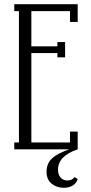

<svg xmlns="http://www.w3.org/2000/svg" viewBox="-20 -700 426 900"><path d="M344.2 -680.2V-597.2H308.1V-647.9H127V-482.9H249V-502.9H285.2V-431.2H249V-451.2H127V-32.2H308.1V-83H344.2V0Q252 30.8 252 95.2Q252 119.1 264.2 132.6Q276.4 146 295.9 146Q318.8 146 329.1 129.9L344.2 139.2Q337.9 159.7 320.3 169.9Q302.7 180.2 279.8 180.2Q245.6 180.2 221.9 160.9Q198.2 141.6 198.2 105Q198.2 68.4 221.9 44.4Q245.6 20.5 304.2 0H46.9V-32.2H68.8V-647.9H46.9V-680.2Z"/></svg>

Font: Margherita Light
Style: Regular
Weight: 300
Designer: James Puckett
Foundry: Dunwich Type Founders
Version: Version 1.008;hotconv 1.0.109;makeotfexe 2.5.65596